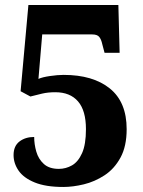

<svg xmlns="http://www.w3.org/2000/svg" viewBox="-20 -734 568 764"><path d="M232 10Q162 10 118 -8Q74 -26 54 -55Q34 -84 34 -117Q34 -153 57.5 -171Q81 -189 116 -189Q116 -160 124.5 -130.5Q133 -101 154.5 -81.5Q176 -62 214 -62Q242 -62 266.5 -76Q291 -90 306.5 -124.5Q322 -159 322 -220Q322 -294 290.5 -330.5Q259 -367 200 -367Q171 -367 147.5 -361.5Q124 -356 101 -350L62 -371L93 -714H451L456 -524H396L387 -558Q383 -577 375 -587Q367 -597 347 -597H148L133 -420Q148 -427 179 -431.5Q210 -436 233 -436Q350 -436 417 -382Q484 -328 484 -220Q484 -152 459.5 -107Q435 -62 396 -36.5Q357 -11 313.5 -0.5Q270 10 232 10Z"/></svg>

Font: Noto Serif Ethiopic SemiCondensed ExtraBold
Style: Regular
Weight: 800
Width: 4
Designer: Monotype Design Team
Foundry: Monotype Imaging Inc.
Version: Version 2.102; ttfautohint (v1.8.4.7-5d5b)